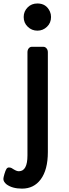

<svg xmlns="http://www.w3.org/2000/svg" viewBox="-48 -824 402 1121"><path d="M170.4 -645Q137.2 -645 113.8 -668Q90.3 -690.4 90.3 -724.6Q90.3 -757.8 113.8 -781.2Q136.2 -803.7 170.4 -803.7Q222.7 -803.7 243.7 -755.9Q250 -741.7 250 -724.6Q250 -690.4 226.6 -668Q203.1 -645 170.4 -645ZM62 175.8Q112.3 175.8 112.3 83.5V-518.6Q112.3 -532.7 119.6 -541.7Q127 -550.8 138.2 -550.8H205.1Q215.8 -550.8 223.6 -541.7Q231.4 -532.7 231.4 -518.6V64Q231.4 167.5 189.5 223.6Q149.4 277.3 80.6 277.3Q23.4 277.3 -10.3 252Q-28.3 236.8 -28.3 220.7Q-28.3 212.9 -22.2 192.1Q-16.1 171.4 -10.5 162.6Q-4.9 153.8 4.2 153.8Q13.2 153.8 19.5 157.2Q25.9 160.6 32.2 165Q49.8 175.8 62 175.8Z"/></svg>

Font: Capriola
Style: Regular
Weight: 400
Designer: Viktoriya Grabowska
Foundry: Viktoriya Grabowska
Version: Version 1.007